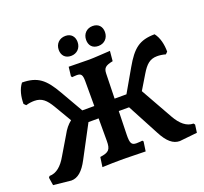

<svg xmlns="http://www.w3.org/2000/svg" viewBox="-141 -993 1245 1173"><g transform="rotate(-20 482.0 -406.5)"><path d="M389 -701C428 -701 455 -729 455 -768C455 -803 434 -828 397 -828C357 -828 330 -800 330 -761C330 -726 351 -701 389 -701ZM567 -701C606 -701 633 -729 633 -768C633 -803 612 -828 574 -828C535 -828 508 -800 508 -761C508 -726 528 -701 567 -701ZM950 -57C906 -57 869 -88 838 -143L721 -351L777 -444C807 -494 833 -520 881 -520C897 -520 915 -518 936 -512L949 -525C949 -571 939 -618 913 -651C813 -650 769 -614 710 -511L626 -365H549L553 -526C554 -562 566 -574 616 -584L622 -649C578 -647 519 -642 485 -642C458 -642 379 -644 352 -644L345 -585L350 -577C352 -577 370 -579 380 -579C409 -579 417 -568 417 -526V-365H339L255 -511C196 -614 151 -650 51 -651C25 -618 15 -571 15 -525L28 -512C49 -518 67 -520 83 -520C132 -520 158 -494 188 -444L254 -332C231 -314 212 -291 195 -259L126 -143C95 -88 58 -57 14 -57L7 -48L15 3L130 15C172 15 207 -15 240 -78L350 -285H416V-139C416 -82 403 -68 345 -60L336 3C371 1 433 0 474 0C510 0 587 3 617 3L626 -59L620 -66C618 -65 599 -63 582 -63C550 -63 542 -77 543 -131L547 -285H614L724 -78C757 -15 792 15 835 15L950 3L957 -48Z"/></g></svg>

Font: Alegreya SC
Style: Bold
Weight: 700
Designer: Juan Pablo del Peral
Foundry: Huerta Tipografica
Version: Version 2.007;PS 002.007;hotconv 1.0.88;makeotf.lib2.5.64775